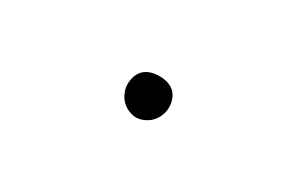

<svg xmlns="http://www.w3.org/2000/svg" viewBox="-26 -210 152 99"><g transform="rotate(-15 50.0 -160.5)"><path d="M38 -160Q38 -157 39.5 -154Q41 -151 44 -149.5Q47 -148 50 -148Q53 -148 56 -149.5Q59 -151 61 -154Q63 -157 63 -160Q63 -163 61 -166Q59 -169 56 -171Q53 -173 50 -173Q47 -173 44 -171Q41 -169 39.5 -166Q38 -163 38 -160Z"/></g></svg>

Font: Linefont Thin
Style: Regular
Weight: 100
Monospace: yes
Version: Version 3.002;gftools[0.9.33]